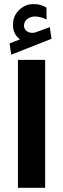

<svg xmlns="http://www.w3.org/2000/svg" viewBox="-20 -910 305 930"><path d="M66.9 -620.1V-0.5H198.7V-620.1ZM26.4 -699.7 34.2 -645 229.5 -722.2 221.2 -778.3 150.9 -752.9 147 -752C143.1 -751.5 139.2 -751 135.7 -751C112.3 -751 96.7 -766.6 96.2 -784.2C96.2 -799.3 101.6 -810.5 112.8 -818.4C124 -826.2 135.7 -830.1 148.9 -830.1C167.5 -830.1 186.5 -825.2 205.6 -815.4L205.1 -873C186 -884.3 169.9 -890.1 142.1 -890.1C116.2 -890.1 93.3 -880.9 73.2 -862.3C53.2 -843.3 43 -819.3 43 -790.5C43 -755.9 54.7 -736.8 76.7 -719.2Z"/></svg>

Font: Vazirmatn ExtraBold
Style: Regular
Weight: 800
Designer: Saber Rastikerdar
Foundry: Saber Rastikerdar
Version: Version 33.003